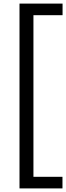

<svg xmlns="http://www.w3.org/2000/svg" viewBox="-20 -828 368 1068"><path d="M88.5 220V-808H328V-743.5H166V155.5H327.5V220Z"/></svg>

Font: Encode Sans SmCnd
Style: Regular
Weight: 400
Width: 4
Designer: Multiple Designers
Foundry: Impallari Type
Version: Version 3.002; ttfautohint (v1.8.3) -l 8 -r 50 -G 200 -x 14 